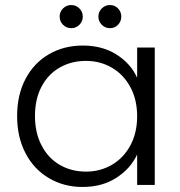

<svg xmlns="http://www.w3.org/2000/svg" viewBox="-20 -735 715 763"><path d="M48 -274Q48 -358 81.5 -421.5Q115 -485 174.5 -519.5Q234 -554 309 -554Q387 -554 443.5 -518Q500 -482 525 -426V-546H595V0H525V-121Q499 -65 442.5 -28.5Q386 8 308 8Q234 8 174.5 -27Q115 -62 81.5 -126Q48 -190 48 -274ZM525 -273Q525 -339 498 -389Q471 -439 424.5 -466Q378 -493 322 -493Q264 -493 218 -467Q172 -441 145.5 -391.5Q119 -342 119 -274Q119 -207 145.5 -156.5Q172 -106 218 -79.5Q264 -53 322 -53Q378 -53 424.5 -80Q471 -107 498 -157Q525 -207 525 -273ZM263 -623Q244 -623 230.5 -636.5Q217 -650 217 -669Q217 -688 230.5 -701.5Q244 -715 263 -715Q282 -715 295.5 -701.5Q309 -688 309 -669Q309 -650 295.5 -636.5Q282 -623 263 -623ZM417 -623Q398 -623 384.5 -636.5Q371 -650 371 -669Q371 -688 384.5 -701.5Q398 -715 417 -715Q436 -715 449 -701.5Q462 -688 462 -669Q462 -650 449 -636.5Q436 -623 417 -623Z"/></svg>

Font: A Bank Premium Light
Style: Regular
Weight: 300
Designer: Ninad Kale (Devanagari), Jonny Pinhorn (Latin), Htun Naung (Myanmar)
Foundry: Indian Type Foundry
Version: 4.004